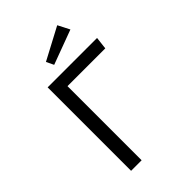

<svg xmlns="http://www.w3.org/2000/svg" viewBox="-261 -1014 1121 1121"><g transform="rotate(-45 300.0 -453.0)"><path d="M535 -612H223V0H136V-689H544ZM469 -834 256 -755 234 -801 432 -906Z"/></g></svg>

Font: Fira Mono
Style: Regular
Weight: 400
Designer: Carrois Corporate & Edenspiekermann AG
Foundry: Carrois Corporate GbR & Edenspiekermann AG
Version: Version 3.206